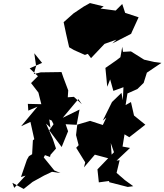

<svg xmlns="http://www.w3.org/2000/svg" viewBox="-20 -1195 1075 1255"><path d="M527 -1152 460 -1107 396 -1050 412 -974 432 -886 463 -868 535 -836 554 -843 575 -815 663 -908 741 -936 714 -911 837 -974 843 -988 886 -1082 798 -1111 779 -1169 736 -1126 637 -1139 658 -1153 568 -1175ZM61 0 135 40 193 -6 269 -48 320 -72 375 -64 335 -81 266 -166 274 -181 307 -169 310 -183 346 -224 325 -287 281 -387 310 -360 302 -414 318 -407 330 -383 302 -343 383 -234 425 -337 409 -383 485 -379 477 -312 494 -246 478 -229 537 -134 529 -101 600 -184 712 -154 704 -260 725 -200 617 -88 626 -3 693 -12 694 -4 815 27 851 22 796 -18 742 -65 762 -148 742 -145 830 -228 781 -237 794 -317 825 -298 930 -380 883 -418 856 -440 836 -528 801 -508 813 -584 878 -613 919 -653 940 -720 1035 -784 988 -790 922 -805 836 -859 784 -856 779 -889 767 -821 741 -801 669 -751 681 -628 700 -676 721 -601 787 -625 783 -540 774 -588 712 -528 652 -407 675 -426 652 -378 569 -405 481 -379 500 -479 390 -425 492 -547 515 -514 463 -562 423 -559 426 -604 394 -689 382 -724 246 -722 201 -711 216 -764 204 -847 255 -784 174 -748 228 -697 183 -652 231 -590 250 -514 162 -516 165 -472 225 -498 118 -370 179 -398 204 -285 195 -278 190 -187 169 -174 156 -151 117 -38 147 -47 73 33Z"/></svg>

Font: Hussar Lance
Style: Italic
Weight: 700
Foundry: Cannot Into Space Fonts, PlusOne Fonts
Version: Version 2.27